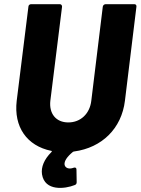

<svg xmlns="http://www.w3.org/2000/svg" viewBox="-20 -720 673 919"><path d="M472 -688 417 -238C410 -176 366 -134 307 -134C248 -134 214 -176 221 -238L277 -688C277 -695 273 -700 266 -700H129C122 -700 116 -695 116 -688L60 -238C45 -112 109 -22 225 2C229 2 229 5 226 8C191 43 176 80 181 114C194 197 292 184 337 166C344 164 347 159 347 152L346 91C346 83 340 80 332 83C311 91 292 85 289 68C287 51 301 30 329 7C331 6 333 5 335 5C468 -13 562 -105 578 -238L633 -688C634 -695 630 -700 623 -700H486C479 -700 473 -695 472 -688Z"/></svg>

Font: Barlow ExtraBold
Style: Italic
Weight: 800
Italic angle: -7°
Designer: Jeremy Tribby
Foundry: Tribby Type
Version: Version 1.422;hotconv 1.0.109;makeotfexe 2.5.65596